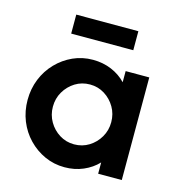

<svg xmlns="http://www.w3.org/2000/svg" viewBox="-92 -662 701 753"><g transform="rotate(15 258.5 -286.0)"><path d="M236.1 9.7Q193.1 9.7 155.6 -7.3Q118.1 -24.3 89.2 -54.2Q60.4 -84 44.4 -123.6Q28.5 -163.2 28.5 -208.3Q28.5 -253.5 44.4 -293.1Q60.4 -332.6 89.2 -362.5Q118.1 -392.4 155.6 -409.4Q193.1 -426.4 236.1 -426.4Q277.1 -426.4 311.8 -411.8Q346.5 -397.2 370.8 -371.5V-416.7H466.7V0H370.8V-45.8Q346.5 -20.1 311.8 -5.2Q277.1 9.7 236.1 9.7ZM249.3 -86.8Q282.6 -86.8 309.4 -103.5Q336.1 -120.1 352.1 -147.6Q368.1 -175 368.1 -208.3Q368.1 -241.7 352.1 -269.1Q336.1 -296.5 309.4 -313.2Q282.6 -329.9 250 -329.9Q216.7 -329.9 189.9 -313.2Q163.2 -296.5 147.2 -269.1Q131.2 -241.7 131.2 -208.3Q131.2 -175 147.2 -147.6Q163.2 -120.1 189.9 -103.5Q216.7 -86.8 249.3 -86.8ZM126.4 -503.5V-580.6H378.5V-503.5Z"/></g></svg>

Font: Afacad Flux SemiBold
Style: Regular
Weight: 600
Designer: Kristian Moeller
Foundry: Dicotype
Version: Version 1.100